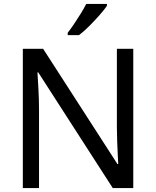

<svg xmlns="http://www.w3.org/2000/svg" viewBox="-20 -964 800 984"><path d="M663 0H558L176 -593H172Q174 -558 177 -506Q180 -454 180 -399V0H97V-714H201L582 -123H586Q585 -139 583.5 -171Q582 -203 580.5 -241Q579 -279 579 -311V-714H663ZM528 -934Q516 -916 491 -887.5Q466 -859 437.5 -830.5Q409 -802 385 -784H327V-796Q342 -815 359.5 -841Q377 -867 394 -894.5Q411 -922 422 -944H528Z"/></svg>

Font: Noto Sans Indic Siyaq Numbers
Style: Regular
Weight: 400
Designer: Monotype Design Team
Foundry: Monotype Imaging Inc.
Version: Version 2.002; ttfautohint (v1.8.4.7-5d5b)